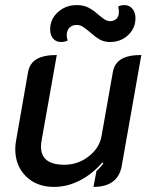

<svg xmlns="http://www.w3.org/2000/svg" viewBox="-20 -725 596 754"><path d="M458 -73Q443 9 347 9L359 -54Q370 -62 386 -83L382 -87Q342 -41 293 -16Q244 9 192 9Q124 9 82 -32.5Q40 -74 40 -139Q40 -156 43 -172L90 -441Q96 -476 123.5 -492.5Q151 -509 203 -509L144 -177Q141 -162 141 -149Q141 -78 233 -78Q286 -78 328.5 -111Q371 -144 379 -192L423 -441Q429 -476 456 -492.5Q483 -509 535 -509ZM177 -610Q177 -650 207.5 -677.5Q238 -705 282 -705Q309 -705 328.5 -694.5Q348 -684 368 -666Q382 -654 392 -648Q402 -642 413 -642Q428 -642 437.5 -651.5Q447 -661 447 -678Q447 -689 444 -699Q453 -705 469 -705Q488 -705 500 -690.5Q512 -676 512 -654Q512 -614 483 -587Q454 -560 412 -560Q389 -560 371.5 -570Q354 -580 333 -599Q315 -614 304.5 -620.5Q294 -627 281 -627Q263 -627 252.5 -616Q242 -605 242 -586Q242 -576 246 -566Q234 -560 220 -560Q200 -560 188.5 -573.5Q177 -587 177 -610Z"/></svg>

Font: K2D Medium
Style: Italic
Weight: 500
Italic angle: -10°
Designer: Katatrad Aksorn Co.,Ltd.
Foundry: Cadson Demak Co.,Ltd.
Version: Version 1.000; ttfautohint (v1.6)